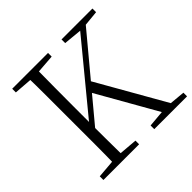

<svg xmlns="http://www.w3.org/2000/svg" viewBox="-179 -900 1076 1076"><g transform="rotate(-45 359.5 -361.5)"><path d="M162 0Q164 -83 164 -166Q164 -249 164 -333V-390Q164 -474 164 -557.5Q164 -641 162 -723H231Q230 -641 229.5 -557.5Q229 -474 229 -390V-272Q229 -225 229.5 -154Q230 -83 231 0ZM56 0V-29L188 -40H207L339 -29V0ZM56 -694V-723H340V-694L207 -684H188ZM459 0V-29L584 -40H600L719 -29V0ZM447 -694V-723H692V-694L590 -684L572 -682ZM196 -199 192 -250H199L215 -270L588 -723H633ZM578 0 347 -406 389 -456 649 0Z"/></g></svg>

Font: Early Summer Mincho VF
Style: Regular
Weight: 250
Designer: GuiWonder
Version: Version 1.002